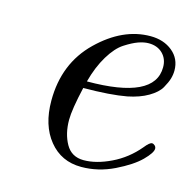

<svg xmlns="http://www.w3.org/2000/svg" viewBox="-75 -517 600 603"><g transform="rotate(15 224.5 -215.5)"><path d="M94.7 -166Q94.7 -287.1 174.3 -364.5Q253.9 -441.9 343.8 -441.9Q386.7 -441.9 415.3 -418.5Q443.8 -395 443.8 -356.9Q443.8 -343.8 439.9 -330.3Q436 -316.9 425.5 -298.3Q415 -279.8 387.9 -263.9Q360.8 -248 321.8 -240.2Q270 -230.5 181.2 -230Q164.1 -155.8 164.1 -122.1Q164.1 -77.1 182.6 -44.2Q201.2 -11.2 240.7 -11.2Q281.7 -11.2 329.3 -34.2Q377 -57.1 412.1 -99.1Q427.2 -118.2 435.1 -118.2Q439.9 -118.2 444.3 -114Q448.7 -109.9 448.7 -104Q448.7 -90.8 422.9 -64.9Q397 -39.1 345.5 -13.9Q293.9 11.2 238.8 11.2Q173.8 11.2 134.3 -37.4Q94.7 -85.9 94.7 -166ZM187 -252.9Q407.2 -252.9 406.7 -357.9Q406.7 -384.8 389.4 -401.9Q372.1 -418.9 343.8 -418.9Q328.6 -418.9 310.3 -412.4Q292 -405.8 268.1 -390.4Q244.1 -375 222.2 -338.9Q200.2 -302.7 187 -252.9Z"/></g></svg>

Font: CMU Classical Serif
Style: Italic
Weight: 500
Italic angle: -14.04°
Version: Version 0.7.0